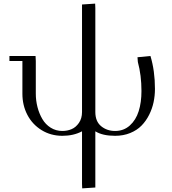

<svg xmlns="http://www.w3.org/2000/svg" viewBox="-20 -749 952 1063"><path d="M32.2 -411.1V-439H176.8L178.2 -411.1V-231Q178.2 -192.4 187.5 -156.2Q196.8 -120.1 214.4 -90.1Q231.9 -60.1 260.7 -42Q289.6 -23.9 325.2 -23.9Q352.5 -23.9 376.2 -33.9Q399.9 -43.9 417 -68.6Q434.1 -93.3 434.1 -128.9V-724.1L506.8 -729L507.8 -704.1V-128.9Q507.8 -76.7 540 -50.3Q572.3 -23.9 617.2 -23.9Q665 -23.9 698.7 -54.2Q732.4 -84.5 747.8 -133.3Q763.2 -182.1 763.2 -245.1Q763.2 -332 743.2 -405.8L741.2 -432.1L813 -439Q837.9 -356.4 837.9 -256.8Q837.9 -219.2 830.3 -183.3Q822.8 -147.5 805.7 -113.3Q788.6 -79.1 763.4 -53.5Q738.3 -27.8 700.7 -12.5Q663.1 2.9 617.2 2.9Q547.9 2.9 507.8 -22V289.1L435.1 293.9L434.1 269V-22Q387.2 2.9 325.2 2.9Q261.2 2.9 210.2 -28.6Q159.2 -60.1 131.6 -113Q104 -166 104 -230V-411.1Z"/></svg>

Font: Dehuti Alt
Style: Book
Weight: 400
Version: Version 1.2